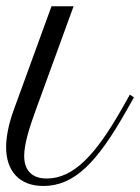

<svg xmlns="http://www.w3.org/2000/svg" viewBox="-63 -599 458 628"><path d="M-19 -236.8C-34.7 -192.9 -43 -151.4 -43 -117.7C-43 -41 -1 9.3 78.6 9.3C180.2 9.3 254.4 -67.4 349.6 -235.4L375 -280.3L361.8 -289.6L336.4 -244.6C249 -90.8 177.2 -15.1 89.4 -15.1C39.6 -15.1 16.1 -43.9 16.1 -88.9C16.1 -129.4 34.7 -186 53.2 -236.8L177.7 -578.6H105.5Z"/></svg>

Font: Petit Formal Script
Style: Regular
Weight: 400
Designer: Pablo Impallari, Brenda Gallo, Rodrigo Fuenzalida
Foundry: Pablo Impallari, Brenda Gallo, Rodrigo Fuenzalida
Version: Version 1.001